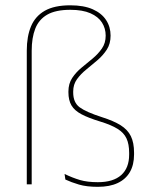

<svg xmlns="http://www.w3.org/2000/svg" viewBox="-20 -695 578 724"><path d="M81 -504.5Q81 -557.5 97 -595.8Q113 -634 149 -654.5Q185 -675 245 -675Q296 -675 329.8 -660Q363.5 -645 380.2 -619.2Q397 -593.5 397 -560.5Q397 -530 382.8 -508Q368.5 -486 347.5 -468Q326.5 -450 305.5 -433Q284.5 -416 270.2 -396.2Q256 -376.5 256 -350V-346.5Q256 -308.5 280.2 -290.5Q304.5 -272.5 363.5 -253.5Q408 -239.5 434.8 -222.8Q461.5 -206 473.5 -181.5Q485.5 -157 485.5 -119V-112.5Q485.5 -73.5 469.8 -46.2Q454 -19 423.8 -4.8Q393.5 9.5 349 9.5Q306.5 9.5 277.8 1Q249 -7.5 226.5 -18L223.5 -39Q253.5 -24.5 281.5 -16.2Q309.5 -8 349 -8Q407 -8 437 -34.8Q467 -61.5 467 -112V-118.5Q467 -151.5 457 -173Q447 -194.5 423.2 -209.2Q399.5 -224 358.5 -236.5Q314 -250 287.5 -264Q261 -278 249.5 -297.5Q238 -317 238 -347V-350Q238 -379.5 252.2 -401Q266.5 -422.5 287.5 -439.8Q308.5 -457 329.2 -474.2Q350 -491.5 364.2 -512Q378.5 -532.5 378.5 -560.5Q378.5 -588 364.5 -610Q350.5 -632 321 -645Q291.5 -658 245 -658Q190 -658 158.2 -639.8Q126.5 -621.5 113 -587Q99.5 -552.5 99.5 -503.5V0H81Z"/></svg>

Font: Anek Tamil Thin
Style: Regular
Weight: 250
Designer: Aadarsh Rajan (Tamil), Yesha Goshar (Latin)
Foundry: Ek Type
Version: Version 1.003